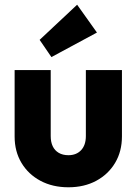

<svg xmlns="http://www.w3.org/2000/svg" viewBox="-20 -783 579 814"><path d="M270 11Q203 11 151.5 -16.5Q100 -44 71 -92.5Q42 -141 42 -204V-486H195V-206Q195 -181 203.5 -163Q212 -145 229 -135Q246 -125 270 -125Q304 -125 324 -146.5Q344 -168 344 -206V-486H497V-205Q497 -141 468 -92.5Q439 -44 388 -16.5Q337 11 270 11ZM198 -541 148 -614 307 -763 391 -645Z"/></svg>

Font: Outfit
Style: Bold
Weight: 700
Designer: Rodrigo Fuenzalida
Foundry: fragTYPE
Version: Version 1.100;gftools[0.9.27]